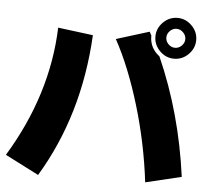

<svg xmlns="http://www.w3.org/2000/svg" viewBox="-60 -920 1119 1043"><g transform="rotate(5 500.0 -398.0)"><path d="M2 -34.2Q211.9 -379.9 224.6 -747.1L416 -722.7Q392.6 -284.2 185.5 59.6ZM542 -712.9 721.7 -768.6 732.4 -749V-745.1Q732.4 -680.7 786.1 -639.6Q918 -341.8 963.9 2L768.6 48.8Q743.2 -163.1 682.1 -365.7Q621.1 -568.4 542 -712.9ZM788.1 -667Q754.9 -700.2 754.9 -745.1Q754.9 -790 788.1 -823.2Q821.3 -856.4 866.2 -856.4Q911.1 -856.4 944.3 -823.2Q977.5 -790 977.5 -745.1Q977.5 -700.2 944.3 -667Q911.1 -633.8 866.2 -633.8Q821.3 -633.8 788.1 -667ZM830.1 -781.2Q814.5 -765.6 814.5 -745.1Q814.5 -724.6 830.1 -709Q845.7 -693.4 866.2 -693.4Q886.7 -693.4 902.3 -709Q918 -724.6 918 -745.1Q918 -765.6 902.3 -781.2Q886.7 -796.9 866.2 -796.9Q845.7 -796.9 830.1 -781.2Z"/></g></svg>

Font: GenEi M Gothic v2 Black
Style: Regular
Weight: 900
Version: Version 2.0